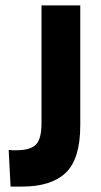

<svg xmlns="http://www.w3.org/2000/svg" viewBox="-20 -680 371 708"><path d="M19 8 12 -127Q19 -126 27 -126Q35 -126 41 -126Q93 -126 113 -147.5Q133 -169 133 -224V-660H276V-218Q276 -94 222.5 -43Q169 8 62 8Q56 8 47 8Q38 8 19 8Z"/></svg>

Font: Bricolage Grotesque 12pt Condensed Bricolage Grotesque 10pt Condensed Regular
Style: Bold
Weight: 700
Width: 3
Designer: Mathieu Triay
Foundry: Atelier Triay
Version: Version 1.001; ttfautohint (v1.8.4.7-5d5b);gftools[0.9.33.de